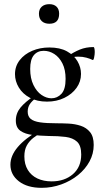

<svg xmlns="http://www.w3.org/2000/svg" viewBox="-20 -621 487 922"><path d="M180 281Q111 281 70.5 249.5Q30 218 30 170Q30 127 65 85.5Q100 44 172 2L183 14Q159 26 139.5 41.5Q120 57 108.5 78Q97 99 97 130Q97 168 113.5 195Q130 222 159.5 236Q189 250 228 250Q290 250 330 215.5Q370 181 370 121Q370 78 350 59.5Q330 41 295 36.5Q260 32 213 32Q172 31 136.5 27Q101 23 78.5 7.5Q56 -8 56 -42Q56 -77 78.5 -104.5Q101 -132 145 -161L156 -153Q133 -136 123 -120.5Q113 -105 113 -85Q113 -62 127.5 -50Q142 -38 172.5 -33.5Q203 -29 252 -29Q279 -29 309.5 -27.5Q340 -26 367.5 -17Q395 -8 412.5 13.5Q430 35 430 75Q430 117 410 154Q390 191 355 219.5Q320 248 274.5 264.5Q229 281 180 281ZM206 -133Q158 -133 123.5 -151.5Q89 -170 70.5 -200.5Q52 -231 52 -265Q52 -303 74.5 -332Q97 -361 134.5 -377Q172 -393 217 -393Q268 -393 301.5 -374.5Q335 -356 352 -327Q369 -298 369 -266Q369 -229 347.5 -199Q326 -169 289 -151Q252 -133 206 -133ZM227 -149Q255 -149 275 -170.5Q295 -192 295 -242Q295 -286 280 -316Q265 -346 241 -361.5Q217 -377 190 -377Q160 -377 142.5 -356Q125 -335 125 -290Q125 -245 140.5 -213Q156 -181 179.5 -165Q203 -149 227 -149ZM301 -316 302 -349Q334 -371 363.5 -383Q393 -395 429 -395Q432 -395 433.5 -387.5Q435 -380 435 -371Q435 -359 432 -345Q429 -331 425 -333Q413 -339 395 -344Q377 -349 356 -349Q343 -349 332 -347Q321 -345 309 -341ZM217 -507Q194 -507 180.5 -519.5Q167 -532 167 -555Q167 -577 180.5 -589Q194 -601 217 -601Q239 -601 251.5 -589Q264 -577 264 -555Q264 -507 217 -507Z"/></svg>

Font: Cormorant Garamond Light Medium
Style: Regular
Weight: 500
Version: Version 4.001